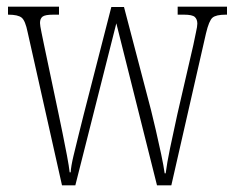

<svg xmlns="http://www.w3.org/2000/svg" viewBox="-20 -556 703 576"><path d="M63 -459Q56 -494 45 -503Q34 -512 5 -512H4V-536H157V-512H140Q115 -512 107.5 -506Q100 -500 100 -487Q100 -480 104.5 -458.5Q109 -437 112 -422L156 -213Q161 -189 168 -155Q175 -121 181 -89Q187 -57 189 -39H192Q193 -57 200.5 -88.5Q208 -120 216.5 -154Q225 -188 231 -212L314 -535H352L433 -226Q439 -202 447.5 -165.5Q456 -129 463.5 -93.5Q471 -58 474 -36H477Q481 -67 490 -110.5Q499 -154 512 -213L560 -421Q564 -442 568 -459.5Q572 -477 572 -485Q572 -498 564.5 -505Q557 -512 532 -512H513V-536H661V-512H657Q628 -512 617.5 -503Q607 -494 598 -456L494 0H451L329 -486L206 0H166Z"/></svg>

Font: Noto Serif Hebrew ExtraCondensed ExtraLight
Style: Regular
Weight: 200
Width: 2
Designer: Monotype Design Team
Foundry: Monotype Imaging Inc.
Version: Version 2.004; ttfautohint (v1.8.4.7-5d5b)